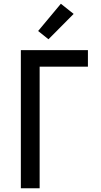

<svg xmlns="http://www.w3.org/2000/svg" viewBox="-20 -1002 540 1022"><path d="M91 0V-735H448V-647H191V0ZM238 -793 183 -837 304 -982 372 -928Z"/></svg>

Font: Iosevka Custom Semibold
Style: Regular
Weight: 600
Designer: Belleve Invis
Foundry: Belleve Invis
Version: Version 27.0.2; ttfautohint (v1.8.4)